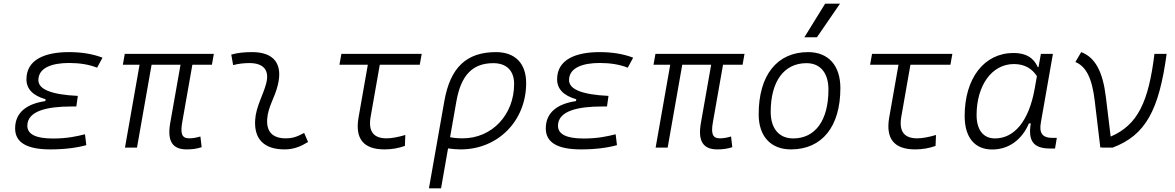

<svg xmlns="http://www.w3.org/2000/svg" viewBox="-20 -815 6485 1060"><path d="M258.3 9.8C336.4 9.8 403.8 1 456.5 -13.7L449.2 -73.7C405.3 -63 353.5 -50.3 272.5 -50.3C178.2 -50.3 130.9 -73.7 130.9 -120.6C130.9 -203.1 241.2 -227.1 374 -227.1H401.4L409.7 -285.6C264.6 -292.5 191.9 -321.3 191.9 -372.6C191.9 -442.9 271 -467.3 361.3 -467.3C419.9 -467.3 471.2 -459 516.1 -441.4L545.9 -496.6C492.2 -517.1 431.2 -527.3 360.8 -527.3C230.5 -527.3 126 -487.3 126 -377.4C126 -324.2 161.1 -287.1 231.9 -267.1L230 -256.8C132.3 -242.7 63.5 -197.3 63.5 -106C63.5 -28.3 127.9 9.8 258.3 9.8Z M1010.3 9.8C1042.5 9.8 1065.4 6.3 1093.3 -2.4L1086.4 -61.5C1063.5 -54.7 1043.9 -51.3 1024.4 -51.3C982.9 -51.3 975.1 -78.6 986.3 -141.6L1042 -457.5H1149.9L1160.6 -517.6H668.9L658.2 -457.5H750.5L669.9 0H736.3L816.9 -457.5H976.6L919.9 -136.7C901.9 -35.2 932.6 9.8 1010.3 9.8Z M1659.2 -81.1C1619.1 -59.6 1595.2 -51.3 1557.1 -51.3C1485.8 -51.3 1450.2 -87.4 1455.1 -157.7C1459.5 -225.6 1497.1 -275.4 1513.7 -345.2C1543 -463.9 1490.7 -527.3 1372.1 -527.3C1333.5 -527.3 1294.9 -524.4 1256.8 -513.7L1267.1 -455.6C1296.9 -463.4 1326.7 -466.8 1356.4 -466.8C1434.6 -466.8 1468.8 -428.2 1449.7 -355C1434.6 -293.9 1393.1 -226.1 1388.7 -153.3C1381.8 -46.4 1438.5 9.8 1551.3 9.8C1604.5 9.8 1643.6 -8.3 1680.7 -31.2Z M2103 9.8C2142.1 9.8 2179.7 3.4 2215.3 -9.3L2217.8 -69.8C2174.8 -57.1 2140.1 -51.3 2113.8 -51.3C2042 -51.3 2012.7 -89.8 2025.9 -168.5L2076.7 -457.5H2297.4L2308.1 -517.6H1864.7L1854 -457.5H2010.7L1959.5 -166.5C1939 -48.8 1986.8 9.8 2103 9.8Z M2718.3 -527.3C2555.2 -527.3 2465.8 -442.4 2433.1 -256.8L2348.1 224.6H2415L2453.6 4.4C2477.1 7.8 2500 9.8 2523.4 9.8C2729.5 9.8 2884.8 -147.9 2884.8 -356.4C2884.8 -465.3 2823.7 -527.3 2718.3 -527.3ZM2464.8 -57.6 2499.5 -254.9C2524.9 -399.9 2588.9 -466.3 2703.6 -466.3C2776.4 -466.3 2818.4 -424.8 2818.4 -351.6C2818.4 -180.7 2695.8 -51.3 2534.2 -51.3C2507.3 -51.3 2482.4 -53.7 2464.8 -57.6Z M3188 9.8C3266.1 9.8 3333.5 1 3386.2 -13.7L3378.9 -73.7C3335 -63 3283.2 -50.3 3202.1 -50.3C3107.9 -50.3 3060.5 -73.7 3060.5 -120.6C3060.5 -203.1 3170.9 -227.1 3303.7 -227.1H3331.1L3339.4 -285.6C3194.3 -292.5 3121.6 -321.3 3121.6 -372.6C3121.6 -442.9 3200.7 -467.3 3291 -467.3C3349.6 -467.3 3400.9 -459 3445.8 -441.4L3475.6 -496.6C3421.9 -517.1 3360.8 -527.3 3290.5 -527.3C3160.2 -527.3 3055.7 -487.3 3055.7 -377.4C3055.7 -324.2 3090.8 -287.1 3161.6 -267.1L3159.7 -256.8C3062 -242.7 2993.2 -197.3 2993.2 -106C2993.2 -28.3 3057.6 9.8 3188 9.8Z M3939.9 9.8C3972.2 9.8 3995.1 6.3 4022.9 -2.4L4016.1 -61.5C3993.2 -54.7 3973.6 -51.3 3954.1 -51.3C3912.6 -51.3 3904.8 -78.6 3916 -141.6L3971.7 -457.5H4079.6L4090.3 -517.6H3598.6L3587.9 -457.5H3680.2L3599.6 0H3666L3746.6 -457.5H3906.2L3849.6 -136.7C3831.5 -35.2 3862.3 9.8 3939.9 9.8Z M4346.7 9.8C4518.1 9.8 4619.6 -115.7 4619.6 -328.6C4619.6 -453.6 4553.2 -527.3 4441.4 -527.3C4270 -527.3 4168.5 -399.9 4168.5 -184.1C4168.5 -62.5 4234.9 9.8 4346.7 9.8ZM4359.4 -50.8C4280.8 -50.8 4234.9 -105.5 4234.9 -197.3C4234.9 -366.2 4308.6 -466.3 4432.6 -466.3C4509.3 -466.3 4553.7 -412.1 4553.7 -320.3C4553.7 -150.9 4481.4 -50.8 4359.4 -50.8ZM4420.9 -609.4H4490.2L4617.7 -794.9H4535.6Z M5032.7 9.8C5071.8 9.8 5109.4 3.4 5145 -9.3L5147.5 -69.8C5104.5 -57.1 5069.8 -51.3 5043.5 -51.3C4971.7 -51.3 4942.4 -89.8 4955.6 -168.5L5006.3 -457.5H5227.1L5237.8 -517.6H4794.4L4783.7 -457.5H4940.4L4889.2 -166.5C4868.7 -48.8 4916.5 9.8 5032.7 9.8Z M5713.4 -444.3H5709.5C5687.5 -494.1 5647 -522.5 5575.7 -522.5C5413.6 -522.5 5305.7 -383.3 5305.7 -174.3C5305.7 -57.1 5360.8 10.3 5457.5 10.3C5548.3 10.3 5621.1 -42 5660.6 -133.8H5670.9C5654.3 -36.6 5686 4.9 5777.3 4.9H5804.7L5814.5 -53.7H5791.5C5734.4 -53.7 5715.8 -80.1 5726.6 -139.6L5793 -517.6H5726.6ZM5577.6 -461.4C5638.7 -461.4 5678.2 -434.6 5704.6 -395L5692.4 -325.7C5660.2 -144.5 5578.6 -50.8 5473.1 -50.8C5409.2 -50.8 5371.6 -97.2 5371.6 -180.2C5371.6 -340.8 5454.1 -461.4 5577.6 -461.4Z M6054.7 0 6064 -2 6062.5 0H6122.6C6305.2 -68.8 6378.4 -206.5 6420.9 -517.6H6353.5C6321.3 -253.4 6261.7 -125 6111.8 -61L6085.4 -278.8C6068.8 -417.5 6027.3 -498 5949.2 -527.3L5917 -472.7C5977.1 -447.8 6009.3 -381.8 6023.9 -257.8Z"/></svg>

Font: Cascadia Mono PL Light
Style: Italic
Weight: 300
Italic angle: -10°
Monospace: yes
Designer: Aaron Bell
Foundry: Saja Typeworks
Version: Version 2404.023